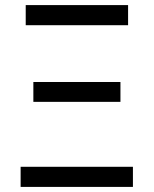

<svg xmlns="http://www.w3.org/2000/svg" viewBox="-20 -734 603 754"><path d="M81 -635V-714H483V-635ZM111 -334V-412H453V-334ZM61 0V-79H502V0Z"/></svg>

Font: Noto Sans Mono SemiCondensed
Style: Regular
Weight: 400
Width: 4
Designer: Monotype Design Team
Foundry: Monotype Imaging Inc.
Version: Version 2.014